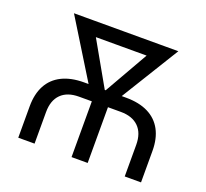

<svg xmlns="http://www.w3.org/2000/svg" viewBox="-124 -878 1102 1027"><g transform="rotate(20 426.5 -364.0)"><path d="M77.1 0V-178.7Q77.1 -249 103.5 -298.1Q129.9 -347.2 181.4 -372.8Q232.9 -398.4 307.1 -398.4H545.9Q620.6 -398.4 671.9 -372.8Q723.1 -347.2 749.5 -298.1Q775.9 -249 775.9 -178.7V0H683.1V-179.7Q683.1 -246.1 647.2 -281.7Q611.3 -317.4 545.4 -317.4H307.6Q241.2 -317.4 205.6 -281.7Q169.9 -246.1 169.9 -179.7V0ZM380.4 0V-380.4H472.2V0ZM391.1 -303.2 129.4 -727.5H237.8L457.5 -340.3L443.4 -303.2ZM409.2 -303.2 398.9 -344.2 617.7 -727.5H723.6L462.4 -303.2ZM198.7 -647.5V-727.5H647V-647.5Z"/></g></svg>

Font: Adwaita Sans
Style: Regular
Weight: 400
Designer: Rasmus Andersson
Foundry: rsms
Version: Version 4.001;git-9221beed3